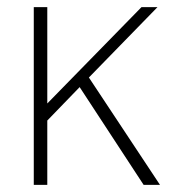

<svg xmlns="http://www.w3.org/2000/svg" viewBox="-20 -520 482 540"><path d="M384 0 204 -275 113 -181V0H75V-500H113V-229L378 -500H423L230 -302L430 0Z"/></svg>

Font: Sarabun Thin
Style: Regular
Weight: 250
Designer: Suppakit Chalermlarp | Katatrad Co.,Ltd.
Foundry: Cadson Demak Co.,Ltd.
Version: Version 1.000; ttfautohint (v1.6)